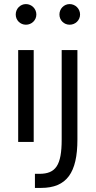

<svg xmlns="http://www.w3.org/2000/svg" viewBox="-20 -695 468 940"><path d="M282 -450V-12C282 114 253 156 173 156H151V225H181C307 225 359 150 359 -12V-450ZM321 -675C293 -675 271 -652 271 -624C271 -596 293 -574 321 -574C349 -574 372 -596 372 -624C372 -652 349 -675 321 -675ZM69 -450V0H145V-450ZM107 -675C79 -675 57 -652 57 -624C57 -596 79 -574 107 -574C135 -574 158 -596 158 -624C158 -652 135 -675 107 -675Z"/></svg>

Font: Mint Spirit
Style: Regular
Weight: 400
Designer: HARENDAL Hirwen
Foundry: Arkandis Digital Foundry.
Version: Version 1.004;FFEdit